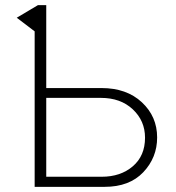

<svg xmlns="http://www.w3.org/2000/svg" viewBox="-20 -724 681 744"><path d="M44.9 -655.3 127 -704.1H159.2V-382.8H373Q470.7 -382.8 529.8 -327.6Q588.9 -272.5 588.9 -191.4Q588.9 -113.3 535.2 -56.6Q481.4 0 385.7 0H114.3V-602.5ZM159.2 -39.1H374Q447.3 -39.1 494.6 -79.6Q542 -120.1 542 -190.4Q542 -255.9 494.6 -300.3Q447.3 -344.7 371.1 -344.7H159.2Z"/></svg>

Font: Gothic A1 ExtraLight
Style: Regular
Weight: 275
Designer: HanYang I&C Co.,Ltd.
Foundry: HanYang I&C Co.,Ltd.
Version: Version 2.50